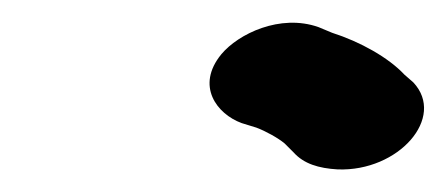

<svg xmlns="http://www.w3.org/2000/svg" viewBox="-20 -721 395 170"><path d="M346 -648 338 -655C324 -670 299 -684 274 -692L262 -697C228 -709 191 -691 176 -673C153 -645 172 -620 194 -612L207 -608C215 -605 226 -599 232 -594L240 -586C249 -576 262 -572 279 -571C333 -569 375 -617 346 -648Z"/></svg>

Font: Blanket
Style: SikObl
Weight: 700
Foundry: Cannot Into Space Fonts
Version: Version 0.9